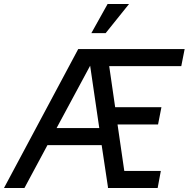

<svg xmlns="http://www.w3.org/2000/svg" viewBox="-50 -947 950 967"><path d="M-30 0H73L189 -216H462L494 -3L493 0H744L760 -86H576L542 -320H746L763 -407H530L500 -614H863L880 -700H344ZM410 -780H482L600 -927H492ZM235 -302 404 -616 450 -302Z"/></svg>

Font: Uncut Sans Medium Italic
Style: Regular
Weight: 500
Italic angle: -11°
Designer: Kasper Nordkvist
Foundry: UNCUT.wtf
Version: Version 1.304;Glyphs 3.2 (3246)